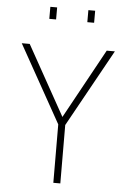

<svg xmlns="http://www.w3.org/2000/svg" viewBox="-60 -942 660 986"><g transform="rotate(5 270.0 -449.5)"><path d="M289 0H253L252 -301L29 -700H70L270 -341L467 -700H509L288 -301ZM159 -899H194V-837H159ZM355 -899H390V-837H355Z"/></g></svg>

Font: Panefresco 1wt
Style: Regular
Weight: 250
Version: Version 1.000